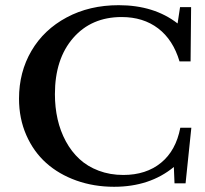

<svg xmlns="http://www.w3.org/2000/svg" viewBox="-20 -696 779 729"><path d="M413.1 13.2Q336.4 13.2 270 -10.5Q203.6 -34.2 155.5 -77.1Q107.4 -120.1 79.8 -183.1Q52.2 -246.1 52.2 -321.3Q52.2 -422.4 99.4 -502.9Q146.5 -583.5 233.2 -629.9Q319.8 -676.3 430.7 -676.3Q564.9 -676.3 654.3 -606.9L663.6 -668.9H705.6L703.6 -462.9H661.6Q637.2 -544.9 580.6 -588.1Q523.9 -631.3 441.9 -631.3Q327.1 -631.3 257.8 -551.8Q188.5 -472.2 188.5 -338.4Q188.5 -288.6 198.7 -243.4Q209 -198.2 230 -159.4Q251 -120.6 281.5 -92.3Q312 -64 354.7 -47.9Q397.5 -31.7 448.2 -31.7Q534.7 -31.7 591.3 -77.9Q647.9 -124 664.6 -210.9H706.5L684.6 0H642.6L640.1 -62Q548.8 13.2 413.1 13.2Z"/></svg>

Font: Elstob 6pt Medium
Style: Regular
Weight: 500
Designer: Peter S. Baker
Version: Version 1.015